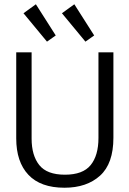

<svg xmlns="http://www.w3.org/2000/svg" viewBox="-20 -868 603 899"><path d="M282 11Q170 11 113 -49.5Q56 -110 56 -220V-623H128V-219Q128 -140 164 -95Q200 -50 284 -50Q368 -50 404.5 -95Q441 -140 441 -222V-623H511V-223Q511 -102 448.5 -45.5Q386 11 282 11ZM200 -673 90 -806 148 -848 241 -702ZM380 -673 270 -806 328 -848 421 -702Z"/></svg>

Font: Inconsolata SemiExpanded Thin
Style: Regular
Weight: 100
Width: 6
Monospace: yes
Designer: Raph Levien, Cyreal, Brenton Simpson
Foundry: Raph Levien, Cyreal, Google
Version: Version 3.100; ttfautohint (v1.8.4.7-5d5b)